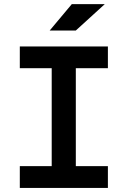

<svg xmlns="http://www.w3.org/2000/svg" viewBox="-20 -921 626 941"><path d="M77.1 0V-106.9H233.4V-586.9H77.1V-693.4H508.8V-586.9H351.6V-106.9H508.8V0ZM223.6 -771.5 332 -900.9H493.7L351.6 -771.5Z"/></svg>

Font: CaskaydiaCove NFP SemiBold
Style: Regular
Weight: 600
Designer: Aaron Bell
Foundry: Saja Typeworks
Version: Version 2111.001; VTT 6.35;Nerd Fonts 3.1.1